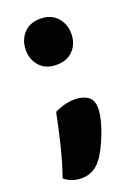

<svg xmlns="http://www.w3.org/2000/svg" viewBox="-121 -535 495 702"><g transform="rotate(-20 127.0 -184.0)"><path d="M128 -484Q170 -484 193.5 -458Q217 -432 217 -394Q217 -356 193.5 -330.5Q170 -305 128 -305Q87 -305 63.5 -330.5Q40 -356 40 -394Q40 -432 63.5 -458Q87 -484 128 -484ZM73 116Q34 116 6 93Q16 65 25 33.5Q34 2 41.5 -29Q49 -60 55.5 -89.5Q62 -119 67 -144Q82 -152 103 -158Q124 -164 146 -164Q175 -164 195.5 -151Q216 -138 216 -105Q216 -85 210 -60Q204 -35 194 -9.5Q184 16 172.5 39Q161 62 149 77Q120 116 73 116Z"/></g></svg>

Font: Baloo 2 Latin
Style: Bold
Weight: 400
Designer: Sarang Kulkarni and Ek Type
Foundry: Ek Type
Version: Version 1.001